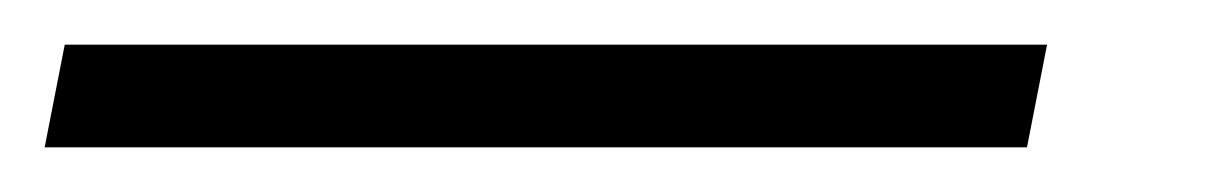

<svg xmlns="http://www.w3.org/2000/svg" viewBox="-76 -1 545 86"><path d="M-56 65 -47 19H393L384 65Z"/></svg>

Font: Manuale Medium
Style: Italic
Weight: 500
Italic angle: -11°
Version: Version 1.002